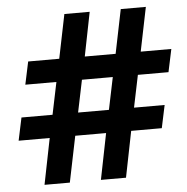

<svg xmlns="http://www.w3.org/2000/svg" viewBox="-52 -780 810 831"><g transform="rotate(-5 353.0 -364.5)"><path d="M108 0H218L259 -200H393L353 0H462L502 -200H635L656 -299H523L552 -439H685L706 -538H573L612 -729H503L464 -538H330L368 -729H258L219 -538H84L63 -439H198L169 -299H34L13 -200H148ZM280 -299 309 -439H443L414 -299Z"/></g></svg>

Font: Mona Sans
Style: Bold Italic
Weight: 700
Italic angle: -11.7°
Designer: Deni Anggara
Foundry: GitHub
Version: Version 2.000;Glyphs 3.2.3 (3260)